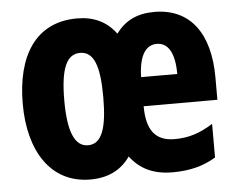

<svg xmlns="http://www.w3.org/2000/svg" viewBox="-45 -613 840 677"><g transform="rotate(-5 375.0 -275.0)"><path d="M524 -559C462 -559 420 -537 388 -494C356 -538 310 -560 251 -560C103 -560 34 -445 34 -276C34 -110 108 10 249 10C311 10 358 -13 390 -59C425 -13 472 10 540 10C600 10 648 -2 693 -29V-148C645 -118 606 -106 557 -106C490 -106 458 -145 458 -231H719V-310C719 -465 652 -559 524 -559ZM523 -446C563 -446 586 -409 586 -334H458C460 -414 486 -446 523 -446ZM251 -438C300 -438 319 -385 319 -276C319 -166 300 -111 251 -111C203 -111 181 -167 181 -275C181 -386 202 -438 251 -438Z"/></g></svg>

Font: Noto Sans Lao UI ExtCond ExtBd
Style: Regular
Weight: 800
Width: 2
Designer: Monotype Design Team
Foundry: Monotype Imaging Inc.
Version: Version 2.000